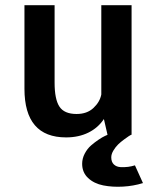

<svg xmlns="http://www.w3.org/2000/svg" viewBox="-20 -521 610 742"><path d="M235.5 10Q74.5 10 74.5 -178V-501H191V-202Q191 -137 209.8 -108.8Q228.5 -80.5 276 -80.5Q316.5 -80.5 341.2 -103.8Q366 -127 371.5 -156V-501H488.5V0H486.5Q483.5 1.5 478.2 4.8Q473 8 459.8 17.8Q446.5 27.5 436.5 37.2Q426.5 47 418.2 60.8Q410 74.5 410 87Q410 105 420 114.5Q430 124 446 124.8Q462 125.5 475.2 123.8Q488.5 122 501.5 118L532.5 186.5Q495.5 198 455 200.2Q414.5 202.5 379 195.5Q343.5 188.5 320.5 167Q297.5 145.5 297.5 112Q297.5 91.5 307.5 72.5Q317.5 53.5 332 41Q346.5 28.5 361 18.8Q375.5 9 385.5 4.5L395.5 0L381.5 -61Q359 -27 321.5 -8.5Q284 10 235.5 10Z"/></svg>

Font: League Mono Narrow Medium
Style: Regular
Weight: 500
Width: 3
Designer: Tyler Finck
Foundry: The League of Moveable Type / Tyler Finck
Version: Version 2.210